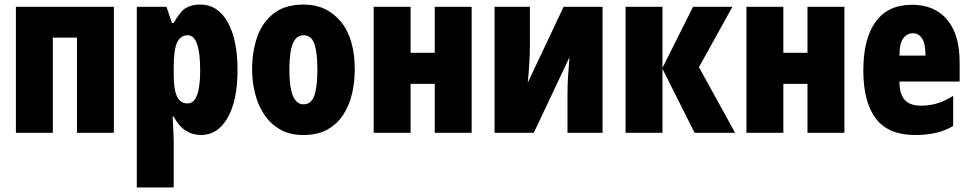

<svg xmlns="http://www.w3.org/2000/svg" viewBox="-20 -583 4260 843"><path d="M480 -553.2V0H317.9V-418H211.9V0H49.8V-553.2Z M858.9 -563Q936 -563 979.5 -486.1Q1022.9 -409.2 1022.9 -274.9Q1022.9 -142.6 979.7 -66.4Q936.5 9.8 862.8 9.8Q825.7 9.8 795.7 -9.3Q765.6 -28.3 742.7 -70.8H737.8Q740.2 -33.7 741.5 -7.1Q742.7 19.5 742.7 35.2V240.2H580.6V-553.2H710.9L734.9 -481.9H742.7Q770.5 -532.7 796.1 -547.9Q821.8 -563 858.9 -563ZM804.7 -428.2Q772 -428.2 757.3 -395.8Q742.7 -363.3 742.7 -288.1V-255.9Q742.7 -189.9 757.1 -159.4Q771.5 -128.9 803.7 -128.9Q858.9 -128.9 858.9 -272.9Q858.9 -428.2 804.7 -428.2Z M1537.6 -277.8Q1537.6 -224.6 1526.1 -173.6Q1514.6 -122.6 1488.3 -81.1Q1461.9 -39.6 1418.7 -14.9Q1375.5 9.8 1311.5 9.8Q1252.9 9.8 1210.4 -14.4Q1168 -38.6 1140.6 -79.3Q1113.3 -120.1 1100.1 -171.6Q1086.9 -223.1 1086.9 -277.8Q1086.9 -357.4 1109.9 -422.1Q1132.8 -486.8 1182.9 -524.9Q1232.9 -563 1313.5 -563Q1414.1 -563 1475.8 -488.8Q1537.6 -414.6 1537.6 -277.8ZM1250.5 -275.9Q1250.5 -125 1312.5 -125Q1346.7 -125 1360.1 -163.1Q1373.5 -201.2 1373.5 -277.8Q1373.5 -353.5 1360.1 -390.9Q1346.7 -428.2 1312.5 -428.2Q1280.3 -428.2 1265.4 -391.1Q1250.5 -354 1250.5 -275.9Z M1782.7 -553.2V-351.1H1888.7V-553.2H2050.8V0H1888.7V-214.8H1782.7V0H1620.6V-553.2Z M2306.6 -553.2V-390.1Q2306.6 -348.6 2304.4 -311.3Q2302.2 -273.9 2297.4 -220.2L2454.6 -553.2H2625.5V0H2471.7V-173.8Q2471.7 -212.9 2474.4 -251.7Q2477.1 -290.5 2480.5 -332L2323.7 0H2151.4V-553.2Z M3022.9 -553.2H3195.8L3048.8 -288.1L3207.5 0H3029.8L2888.7 -280.8V0H2726.6V-553.2H2888.7V-285.2Z M3419.4 -553.2V-351.1H3525.4V-553.2H3687.5V0H3525.4V-214.8H3419.4V0H3257.3V-553.2Z M3984.4 -562Q4083.5 -562 4138.4 -496.8Q4193.4 -431.6 4193.4 -310.1V-225.1H3929.2Q3929.2 -169.4 3952.4 -144.3Q3975.6 -119.1 4023.4 -119.1Q4061.5 -119.1 4094.2 -128.9Q4127 -138.7 4165 -162.1V-29.8Q4129.4 -8.8 4088.4 0.5Q4047.4 9.8 3999.5 9.8Q3879.4 9.8 3825 -63Q3770.5 -135.7 3770.5 -273.9Q3770.5 -412.6 3824.5 -487.3Q3878.4 -562 3984.4 -562ZM3988.3 -437Q3962.9 -437 3946 -415Q3929.2 -393.1 3929.2 -338.9H4043.5Q4043.5 -391.6 4028.3 -414.3Q4013.2 -437 3988.3 -437Z"/></svg>

Font: Open Sans Condensed ExtraBold
Style: Regular
Weight: 800
Width: 3
Designer: Monotype Design Team
Foundry: Monotype Imaging Inc.
Version: Version 3.000; ttfautohint (v1.8.4)